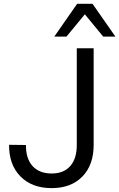

<svg xmlns="http://www.w3.org/2000/svg" viewBox="-20 -971 621 1000"><path d="M115.2 -215.8Q114.3 -145.5 149.4 -106.4Q184.6 -67.4 249 -67.4Q311.5 -67.4 345.7 -106Q379.9 -144.5 379.9 -215.8V-719.7H467.8V-215.8Q467.8 -112.3 409.2 -51.8Q350.6 8.8 249 8.8Q146.5 8.8 86.4 -52.2Q26.4 -113.3 27.3 -216.8ZM262.7 -780.3 381.8 -951.2H461.9L581.1 -780.3H517.6L421.9 -896.5L326.2 -780.3Z"/></svg>

Font: Min Sans
Style: Regular
Weight: 400
Designer: Jinseong-Kim, NotoSansCJK, Nunito
Foundry: Jinseong-Kim
Version: Version 1.400;Glyphs 3.1.2 (3151)